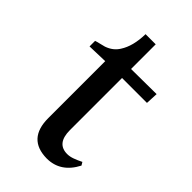

<svg xmlns="http://www.w3.org/2000/svg" viewBox="-177 -601 673 673"><g transform="rotate(45 159.5 -264.5)"><path d="M179.4 -540.6V-418.3L305.1 -419.4L302.9 -373.7H179.4V-115.4Q179.4 -49.1 232 -49.1Q244.6 -49.1 258.9 -54.3Q273.1 -59.4 289.1 -67.4L296 -56Q260.6 12.6 192 12.6Q96 11.4 96 -91.4V-373.7L20.6 -371.4V-398.9Q30.9 -402.3 39.4 -404Q48 -405.7 59.4 -409.1Q89.1 -419.4 104 -443.4Q128 -480 129.1 -540.6Z"/></g></svg>

Font: t
Style: Regular
Weight: 400
Designer: Takis Katsoulidis and George D. Matthiopoulos
Foundry: Takis Katsoulidis and George D. Matthiopoulos
Version: Version 1.0 ; ttfautohint (v1.8.1)